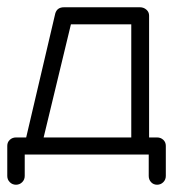

<svg xmlns="http://www.w3.org/2000/svg" viewBox="-20 -426 496 528"><path d="M24 82Q14 82 7 75Q0 68 0 58V-25Q0 -35 7 -41.5Q14 -48 24 -48H52L132 -389Q137 -406 156 -406H365Q375 -406 382.5 -399.5Q390 -393 390 -383V-48H412Q422 -48 429 -41.5Q436 -35 436 -25V58Q436 68 429 75Q422 82 412 82Q402 82 395.5 75Q389 68 389 58V-1H48V58Q48 68 41 75Q34 82 24 82ZM100 -48H341V-359H175Z"/></svg>

Font: Kurewa Gothic CJK TC Regular
Style: Regular
Weight: 400
Designer: Max Yao
Foundry: Max-Everyday
Version: Version 1.071; ttfautohint (v1.8.3)